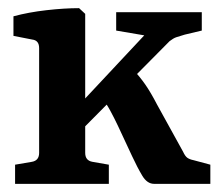

<svg xmlns="http://www.w3.org/2000/svg" viewBox="-20 -451 545 471"><path d="M17 0V-47L58 -54Q76 -57 76 -76V-333Q76 -352 59 -354L13 -363V-411Q50 -421 94 -426Q138 -431 174 -431L189 -417V-76Q189 -57 207 -54L247 -47V0ZM358 0Q341 0 329 -20Q317 -40 304 -68L269 -143Q260 -162 250.5 -179.5Q241 -197 230 -211L305 -282Q323 -263 336.5 -243.5Q350 -224 365 -195L429 -79Q434 -68 439.5 -64Q445 -60 455 -58L496 -47V0ZM173 -125 167 -186 357 -389 359 -360 265 -376V-421H475V-376L433 -366Q419 -362 412 -359.5Q405 -357 396 -350Z"/></svg>

Font: Yrsa SemiBold
Style: Regular
Weight: 600
Version: Version 2.004